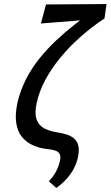

<svg xmlns="http://www.w3.org/2000/svg" viewBox="-20 -731 546 948"><path d="M258 197 221 164Q242 143 256 117Q270 91 276 63Q280 43 275.5 32Q271 21 260 15.5Q249 10 235 8Q221 6 206 4Q169 -1 138 -16Q107 -31 86.5 -57.5Q66 -84 60 -125Q54 -166 66 -223Q80 -284 108 -339Q136 -394 174.5 -442Q213 -490 258.5 -532.5Q304 -575 351.5 -612Q399 -649 444 -680L496 -640Q434 -599 378.5 -550Q323 -501 278.5 -447Q234 -393 203.5 -336Q173 -279 161 -222Q150 -172 160.5 -142Q171 -112 197 -98Q223 -84 260 -78Q286 -74 308.5 -67Q331 -60 346.5 -46.5Q362 -33 367 -10Q372 13 364 49Q358 76 344.5 101.5Q331 127 310 151Q289 175 258 197ZM182 -615 207 -709 506 -711 496 -640Z"/></svg>

Font: Ysabeau SemiBold
Style: Italic
Weight: 600
Italic angle: -12°
Designer: Christian Thalmann (Catharsis Fonts)
Version: Version 2.002